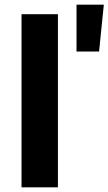

<svg xmlns="http://www.w3.org/2000/svg" viewBox="-20 -803 465 823"><path d="M72.3 0V-742H228.3V0ZM308 -582V-782.9H425L404.6 -582Z"/></svg>

Font: Montserrat Thin
Style: Regular
Weight: 100
Designer: Julieta Ulanovsky
Foundry: Julieta Ulanovsky
Version: Version 9.000